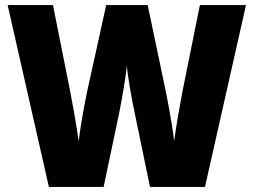

<svg xmlns="http://www.w3.org/2000/svg" viewBox="-20 -734 995 754"><path d="M946 -714H765L696 -372C687 -325 670 -230 664 -179C656 -252 632 -374 620 -428L560 -714H397L334 -428C321 -375 298 -256 289 -179C282 -233 264 -333 256 -373L188 -714H10L172 0H387L449 -295C456 -331 474 -426 478 -477C483 -422 500 -332 508 -295L569 0H785Z"/></svg>

Font: Noto Sans Arabic UI SmCn Bk
Style: Regular
Weight: 900
Width: 4
Designer: Monotype Design Team, Nadine Chahine and Nizar Qandah
Foundry: Monotype Imaging Inc.
Version: Version 2.010